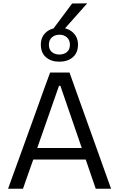

<svg xmlns="http://www.w3.org/2000/svg" viewBox="-20 -1158 730 1178"><path d="M29.5 0Q50.5 -57.5 73.2 -121Q96 -184.5 117 -241.5L205.5 -486.5Q229 -552.5 248.2 -605.8Q267.5 -659 287.5 -713H406.5Q426 -657.5 445 -604.8Q464 -552 487.5 -486L575.5 -240.5Q596.5 -181.5 618.8 -119.2Q641 -57 661.5 0H567.5Q552.5 -43.5 536.8 -89.2Q521 -135 506 -179H184Q168 -134.5 152.2 -89Q136.5 -43.5 121 0ZM211 -257Q210 -253.5 208.5 -250H481.5L480.5 -253.5L350.5 -631.5H342ZM344 -779.5Q293.5 -779.5 262 -806.8Q230.5 -834 230.5 -884.5Q230.5 -931 262.2 -959.5Q294 -988 345 -988Q395.5 -988 427 -959Q458.5 -930 458.5 -884.5Q458.5 -834 426.8 -806.8Q395 -779.5 344 -779.5ZM344 -823.5Q372.5 -823.5 390.8 -838.8Q409 -854 409 -884Q409 -911.5 391 -928.2Q373 -945 345 -945Q316.5 -945 298.2 -928.5Q280 -912 280 -884Q280 -854 298 -838.8Q316 -823.5 344 -823.5ZM287 -955Q321 -1000.5 355 -1045.8Q389 -1091 422.5 -1136.5L515 -1137.5Q474 -1091 434 -1046Q394 -1001 354 -956.5Z"/></svg>

Font: Commissioner
Style: Regular
Weight: 400
Designer: Kostas Bartsokas
Foundry: Kostas Bartsokas
Version: Version 1.000; ttfautohint (v1.8.3)